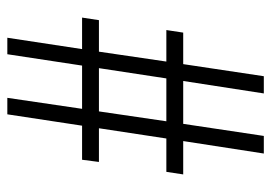

<svg xmlns="http://www.w3.org/2000/svg" viewBox="-128 -586 740 524"><g transform="rotate(90 242.0 -324.0)"><path d="M358 -408 330 -224H422L416 -178H323L292 26H247L277 -178H159L128 26H83L114 -178H28L35 -224H121L148 -408H62L69 -454H155L188 -674H235L201 -454H318L351 -674H399L365 -454H456L449 -408ZM311 -408H194L166 -224H284Z"/></g></svg>

Font: Ibarra Real Nova
Style: Regular
Weight: 400
Designer: Jose Maria Ribagorda & Octavio Pardo
Foundry: Jose Maria Ribagorda
Version: Version 1.014